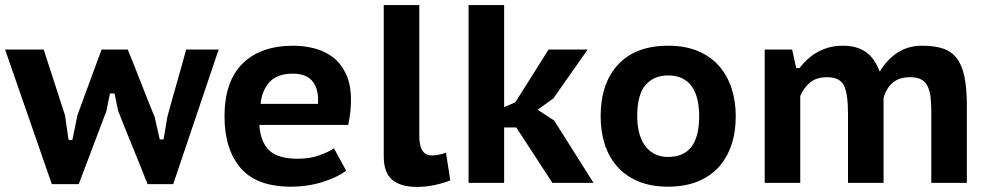

<svg xmlns="http://www.w3.org/2000/svg" viewBox="-26 -720 3899 756"><path d="M477 -525Q504 -459 530 -392Q556 -325 583 -259L603 -171H618L633 -260Q651 -327 670 -392.5Q689 -458 707 -525H835L656 5H555Q528 -64 497 -139.5Q466 -215 439 -284L425 -352H407Q404 -335 400 -317.5Q396 -300 393 -283L284 5H178L-6 -525H146L230 -266L244 -169H259L279 -267L374 -525Z M1337 -48Q1303 -22 1244.5 -3.5Q1186 15 1119 15Q984 15 921 -59Q858 -133 858 -262Q858 -399 929 -469.5Q1000 -540 1129 -540Q1171 -540 1212 -529.5Q1253 -519 1285 -494.5Q1317 -470 1336.5 -428.5Q1356 -387 1356 -326Q1356 -305 1353.5 -280Q1351 -255 1345 -228H995Q1000 -160 1034.5 -127.5Q1069 -95 1147 -95Q1194 -95 1231.5 -108.5Q1269 -122 1289 -136ZM1127 -430Q1065 -430 1035 -396.5Q1005 -363 1000 -311H1226Q1230 -366 1206 -398Q1182 -430 1127 -430Z M1625 -184Q1625 -108 1674 -108Q1688 -108 1700.5 -110.5Q1713 -113 1730 -119L1747 -10Q1727 -1 1690.5 7.5Q1654 16 1615 16Q1552 16 1518.5 -12Q1485 -40 1485 -104V-700H1625Z M2007 -218H1959V0H1819V-700H1959V-298L2003 -317L2134 -525H2288L2154 -334H2155L2091 -288L2158 -244H2157L2311 0H2149Z M2339 -262Q2339 -392 2408 -466Q2477 -540 2605 -540Q2672 -540 2722 -519Q2772 -498 2805 -460.5Q2838 -423 2854.5 -372.5Q2871 -322 2871 -262Q2871 -198 2853 -146.5Q2835 -95 2801 -59Q2767 -23 2717.5 -4Q2668 15 2605 15Q2537 15 2487 -6Q2437 -27 2404 -64.5Q2371 -102 2355 -152.5Q2339 -203 2339 -262ZM2483 -262Q2483 -229 2490 -200Q2497 -171 2511.5 -149.5Q2526 -128 2549 -115Q2572 -102 2605 -102Q2727 -102 2727 -262Q2727 -297 2720.5 -326.5Q2714 -356 2699.5 -377.5Q2685 -399 2661.5 -411Q2638 -423 2605 -423Q2548 -423 2515.5 -385Q2483 -347 2483 -262Z M3313 0V-274Q3313 -350 3297 -383Q3281 -416 3231 -416Q3189 -416 3164 -395.5Q3139 -375 3125 -342V0H2985V-525H3093L3109 -452H3122Q3135 -469 3152 -485Q3169 -501 3189.5 -513Q3210 -525 3235.5 -532.5Q3261 -540 3293 -540Q3346 -540 3381.5 -516.5Q3417 -493 3438 -438Q3467 -486 3508.5 -513Q3550 -540 3605 -540Q3653 -540 3686.5 -529Q3720 -518 3741 -491Q3762 -464 3771.5 -418Q3781 -372 3781 -303V0H3641V-281Q3641 -314 3638 -339Q3635 -364 3626 -381.5Q3617 -399 3600.5 -407.5Q3584 -416 3557 -416Q3515 -416 3489.5 -394.5Q3464 -373 3453 -335V0Z"/></svg>

Font: PT Sans Caption
Style: Bold
Weight: 700
Designer: A.Korolkova, O.Umpeleva, V.Yefimov
Foundry: ParaType Ltd
Version: Version 2.003W OFL